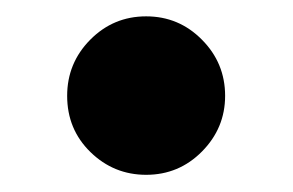

<svg xmlns="http://www.w3.org/2000/svg" viewBox="-20 -209 349 229"><path d="M60.1 -94.7Q60.1 -133.8 87.6 -161.6Q115.2 -189.5 154.3 -189.5Q193.4 -189.5 220.9 -161.6Q248.5 -133.8 248.5 -94.7Q248.5 -56.2 220.9 -28.3Q193.4 -0.5 154.3 -0.5Q115.7 -0.5 87.9 -27.6Q60.1 -54.7 60.1 -94.7Z"/></svg>

Font: Vazir Black FD-UI
Style: Black-FD-UI
Weight: 900
Designer: Saber Rastikerdar
Foundry: Saber Rastikerdar
Version: Version 30.0.0